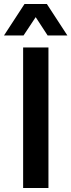

<svg xmlns="http://www.w3.org/2000/svg" viewBox="-32 -943 358 963"><path d="M84 0V-705H211V0ZM-12 -765 91 -923H203L306 -765H207L147 -857L86 -765Z"/></svg>

Font: Nunito Sans 7pt Condensed
Style: Bold
Weight: 700
Width: 3
Designer: Vernon Adams
Foundry: Vernon Adams
Version: Version 3.101;gftools[0.9.27]